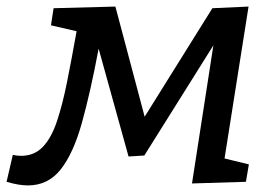

<svg xmlns="http://www.w3.org/2000/svg" viewBox="-58 -554 830 584"><path d="M-38 -1 -19 -83Q-7 -80 6 -80Q46 -80 72 -107Q98 -134 115 -184.5Q132 -235 146 -305Q160 -375 175 -459L97 -477L105 -529L293 -534L382 -199L588 -529L698 -534L625 -72L699 -54L690 -1L526 4L591 -416L381 -81L333 -78L242 -406Q217 -273 191 -180Q165 -87 126.5 -38.5Q88 10 27 10Q-1 10 -38 -1Z"/></svg>

Font: Bitter Medium
Style: Italic
Weight: 500
Italic angle: -9°
Designer: Sol Matas, and Bitter project Authors
Foundry: Sol Matas
Version: Version 2.001